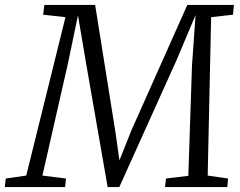

<svg xmlns="http://www.w3.org/2000/svg" viewBox="-52 -763 980 783"><path d="M-32.5 0 -28.5 -35 55 -47 215 -693 124 -703 129 -743H336L419 -222.5L435 -109L483.5 -230.5L712 -743H902L898 -703L809 -693L795 -47L878 -35L875 0H621L625 -35L716 -46L731 -496L745.5 -701.5L669 -520L434.5 0H387L298.5 -508L266 -700.5L225 -504L121 -47L217 -35L213.5 0Z"/></svg>

Font: Merriweather 7pt Light
Style: Italic
Weight: 300
Italic angle: -7.8°
Designer: Eben Sorkin
Foundry: Eben Sorkin
Version: Version 2.200;gftools[0.9.31]